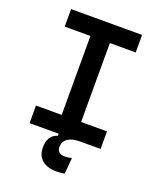

<svg xmlns="http://www.w3.org/2000/svg" viewBox="-162 -792 910 1097"><g transform="rotate(20 293.0 -243.0)"><path d="M315.4 207Q258.3 207 227.1 179.9Q195.8 152.8 195.8 103.5Q195.8 30.8 253.9 12.2V0H77.1V-106.9H233.4V-586.9H77.1V-693.4H508.8V-586.9H351.6V-106.9H508.8V0H380.9Q335 0 309.3 18.3Q283.7 36.6 283.7 69.8Q283.7 110.4 333 110.4Q350.1 110.4 373 105L364.3 202.6Q339.4 207 315.4 207Z"/></g></svg>

Font: Cascadia Mono NF SemiBold
Style: Regular
Weight: 600
Monospace: yes
Designer: Aaron Bell
Foundry: Saja Typeworks
Version: Version 2404.023; ttfautohint (v1.8.4)